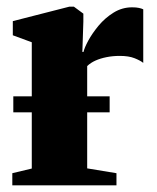

<svg xmlns="http://www.w3.org/2000/svg" viewBox="-20 -557 471 577"><path d="M17 0V-36.5L75.5 -50.5V-430L18.5 -451V-493.5L188.5 -537H202L230.5 -516V-492L227.5 -401H231Q233.5 -413 245.2 -434.8Q257 -456.5 276.2 -479.8Q295.5 -503 321.2 -519Q347 -535 377 -535Q389.5 -535 397.5 -533.2Q405.5 -531.5 410.5 -529V-368Q402 -375 384.5 -382Q367 -389 340 -389Q318.5 -389 300 -385.2Q281.5 -381.5 267 -375Q252.5 -368.5 242 -358.5V-51L330 -36.5V0ZM309.5 -267.5V-219.5H20V-267.5Z"/></svg>

Font: Merriweather 96pt Black
Style: Regular
Weight: 900
Version: Version 2.100